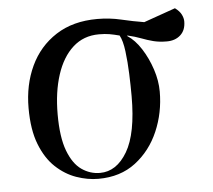

<svg xmlns="http://www.w3.org/2000/svg" viewBox="-44 -574 706 635"><g transform="rotate(-5 309.0 -256.0)"><path d="M258 14Q222 14 185 1Q148 -12 117 -41Q86 -70 67 -118.5Q48 -167 48 -239Q48 -316 77 -378Q106 -440 162.5 -476.5Q219 -513 300 -513Q341 -513 379 -504Q417 -495 454 -489L559 -526Q574 -515 580 -503Q586 -491 586 -480Q586 -451 568.5 -435Q551 -419 523 -419Q498 -419 478.5 -424Q459 -429 439.5 -436.5Q420 -444 394 -450V-448Q419 -432 439.5 -400Q460 -368 472.5 -330Q485 -292 485 -256Q485 -186 458.5 -124.5Q432 -63 381.5 -24.5Q331 14 258 14ZM265 -5Q320 -5 355.5 -65Q391 -125 391 -249Q391 -283 389.5 -323Q388 -363 383.5 -398.5Q379 -434 369 -452Q350 -457 335.5 -459.5Q321 -462 301 -462Q250 -462 214.5 -430Q179 -398 160.5 -341Q142 -284 142 -210Q142 -134 159 -89Q176 -44 204 -24.5Q232 -5 265 -5Z"/></g></svg>

Font: Literata 72pt
Style: Italic
Weight: 400
Italic angle: -2°
Designer: Latin by Veronika Burian and Jose Scaglione. Greek by Irene Vlachou. Cyrillic by Vera Evstafieva
Foundry: TypeTogether
Version: Version 3.002